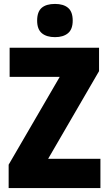

<svg xmlns="http://www.w3.org/2000/svg" viewBox="-20 -957 553 977"><path d="M491 0H24V-119L284 -566H29V-714H484V-595L225 -149H491ZM260 -937Q303 -937 326.5 -917Q350 -897 350 -852Q350 -808 326 -788Q302 -768 260 -768Q217 -768 193 -788Q169 -808 169 -852Q169 -897 192 -917Q215 -937 260 -937Z"/></svg>

Font: Noto Sans Khmer UI Condensed Black
Style: Regular
Weight: 900
Width: 3
Designer: Danh Hong and the Monotype Design Team
Foundry: Monotype Imaging Inc.
Version: Version 2.002; ttfautohint (v1.8.4.7-5d5b)